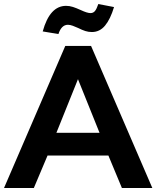

<svg xmlns="http://www.w3.org/2000/svg" viewBox="-27 -933 776 953"><path d="M511 -161 578 0H729L425 -705H297L-7 0H141L209 -161ZM360 -540 467 -274H253ZM310 -810Q321 -810 334.5 -805Q348 -800 361 -794Q381 -784 396.5 -779Q412 -774 429 -774Q468 -774 494.5 -806Q521 -838 539 -898L461 -913Q453 -889 444.5 -878.5Q436 -868 422 -868Q406 -868 374 -883Q352 -893 335 -898.5Q318 -904 301 -904Q220 -904 185 -777L263 -764Q278 -810 310 -810Z"/></svg>

Font: Geom SemiBold
Style: Bold
Weight: 600
Version: Version 1.102